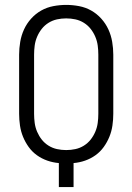

<svg xmlns="http://www.w3.org/2000/svg" viewBox="-20 -763 540 783"><path d="M220 0V-98Q196 -100 173 -108Q150 -116 130.5 -130Q111 -144 97 -163.5Q83 -183 74 -205Q65 -227 61.5 -251Q58 -275 58 -299V-540Q58 -566 62.5 -592.5Q67 -619 78 -643Q89 -667 107 -687Q125 -707 148 -720Q171 -733 197.5 -738Q224 -743 250 -743Q276 -743 302.5 -738Q329 -733 352 -720Q375 -707 393 -687Q411 -667 422 -643Q433 -619 437.5 -592.5Q442 -566 442 -540V-299Q442 -275 438.5 -251Q435 -227 426 -205Q417 -183 403 -163.5Q389 -144 369.5 -130Q350 -116 327 -108Q304 -100 280 -98V0ZM250 -151Q269 -151 287.5 -155Q306 -159 322 -169Q338 -179 349.5 -193.5Q361 -208 368.5 -225.5Q376 -243 378.5 -261.5Q381 -280 381 -299V-540Q381 -559 378.5 -577.5Q376 -596 368.5 -613.5Q361 -631 349.5 -645.5Q338 -660 322 -670Q306 -680 287.5 -684Q269 -688 250 -688Q231 -688 212.5 -684Q194 -680 178 -670Q162 -660 150.5 -645.5Q139 -631 131.5 -613.5Q124 -596 121.5 -577.5Q119 -559 119 -540V-299Q119 -280 121.5 -261.5Q124 -243 131.5 -225.5Q139 -208 150.5 -193.5Q162 -179 178 -169Q194 -159 212.5 -155Q231 -151 250 -151Z"/></svg>

Font: Iosevka Curly Light
Style: Regular
Weight: 300
Monospace: yes
Designer: Belleve Invis
Foundry: Belleve Invis
Version: Version 22.1.2; ttfautohint (v1.8.4)